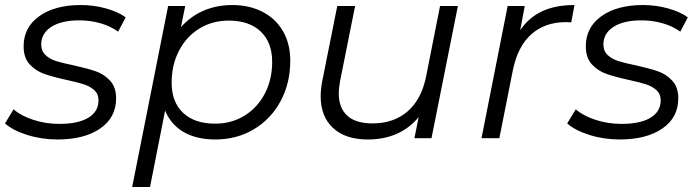

<svg xmlns="http://www.w3.org/2000/svg" viewBox="-29 -550 2775 764"><path d="M-9 -59 25 -115Q55 -89 104 -73Q153 -57 207 -57Q282 -57 322.5 -81.5Q363 -106 363 -151Q363 -176 346.5 -191Q330 -206 306 -214Q282 -222 236 -232Q181 -244 147 -256Q113 -268 89 -294Q65 -320 65 -366Q65 -441 127 -485.5Q189 -530 293 -530Q344 -530 392.5 -516.5Q441 -503 471 -481L441 -424Q411 -446 370.5 -457.5Q330 -469 287 -469Q215 -469 175 -443Q135 -417 135 -373Q135 -347 152 -331Q169 -315 194.5 -307Q220 -299 264 -290Q318 -278 351.5 -266.5Q385 -255 409 -229Q433 -203 433 -159Q433 -82 369.5 -38.5Q306 5 200 5Q137 5 79.5 -13Q22 -31 -9 -59Z M1126 -308Q1126 -219 1087.5 -147.5Q1049 -76 981 -35.5Q913 5 828 5Q753 5 702 -24.5Q651 -54 628 -110L568 194H497L640 -526H708L691 -442Q729 -485 781 -507.5Q833 -530 896 -530Q963 -530 1015.5 -503Q1068 -476 1097 -426Q1126 -376 1126 -308ZM1054 -304Q1054 -381 1008.5 -424.5Q963 -468 881 -468Q816 -468 764.5 -436.5Q713 -405 683.5 -348.5Q654 -292 654 -221Q654 -144 699.5 -101Q745 -58 827 -58Q892 -58 943.5 -89.5Q995 -121 1024.5 -177Q1054 -233 1054 -304Z M1793 -526 1688 0H1620L1637 -84Q1563 5 1434 5Q1346 5 1296.5 -40.5Q1247 -86 1247 -167Q1247 -195 1253 -226L1313 -526H1384L1324 -226Q1319 -198 1319 -179Q1319 -121 1352.5 -90Q1386 -59 1453 -59Q1537 -59 1592 -106Q1647 -153 1666 -243L1722 -526Z M2257 -530 2244 -461 2224 -462Q2139 -462 2084.5 -413Q2030 -364 2011 -267L1958 0H1887L1991 -526H2059L2041 -430Q2076 -481 2129 -505.5Q2182 -530 2257 -530Z M2228 -59 2262 -115Q2292 -89 2341 -73Q2390 -57 2444 -57Q2519 -57 2559.5 -81.5Q2600 -106 2600 -151Q2600 -176 2583.5 -191Q2567 -206 2543 -214Q2519 -222 2473 -232Q2418 -244 2384 -256Q2350 -268 2326 -294Q2302 -320 2302 -366Q2302 -441 2364 -485.5Q2426 -530 2530 -530Q2581 -530 2629.5 -516.5Q2678 -503 2708 -481L2678 -424Q2648 -446 2607.5 -457.5Q2567 -469 2524 -469Q2452 -469 2412 -443Q2372 -417 2372 -373Q2372 -347 2389 -331Q2406 -315 2431.5 -307Q2457 -299 2501 -290Q2555 -278 2588.5 -266.5Q2622 -255 2646 -229Q2670 -203 2670 -159Q2670 -82 2606.5 -38.5Q2543 5 2437 5Q2374 5 2316.5 -13Q2259 -31 2228 -59Z"/></svg>

Font: Idrija
Style: Italic
Weight: 400
Italic angle: -11.3°
Designer: Julieta Ulanovsky
Foundry: Julieta Ulanovsky
Version: Version 7.200